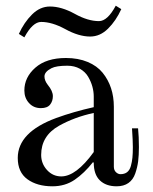

<svg xmlns="http://www.w3.org/2000/svg" viewBox="-20 -653 544 681"><path d="M46.9 -532.7Q65.4 -573.7 93.8 -601.8Q122.1 -629.9 157.2 -629.9Q197.8 -629.9 245.1 -604Q291.5 -578.1 331.1 -578.1Q361.3 -578.1 390.6 -632.8L410.2 -620.6Q391.6 -579.6 363.3 -551.5Q335 -523.4 299.8 -523.4Q259.3 -523.4 211.4 -549.8Q164.6 -575.2 126 -575.2Q95.7 -575.2 66.4 -520.5ZM43 -92.8Q43 -184.1 179.2 -234.4Q240.7 -256.8 312.5 -272.9V-310.5Q312.5 -328.1 307.6 -345.9Q302.7 -363.8 292.5 -381.1Q282.2 -398.4 263.2 -409.2Q244.1 -419.9 218.8 -419.9Q179.7 -419.9 162.6 -411.1Q137.7 -398.4 137.7 -381.8Q137.7 -367.2 149.4 -352.1Q167.5 -330.1 167.5 -312Q167.5 -294.4 157.7 -282Q147.9 -269.5 125 -269.5Q99.1 -269.5 82.8 -287.6Q66.4 -305.7 66.4 -332Q66.4 -378.9 105.5 -413.1Q144.5 -447.3 213.9 -447.3Q257.3 -447.3 290.8 -433.3Q324.2 -419.4 344 -395Q363.8 -370.6 373.8 -340.3Q383.8 -310.1 383.8 -274.4V-62Q383.8 -49.3 391.4 -42.2Q398.9 -35.2 407.2 -35.2Q421.4 -35.2 430.7 -42.2Q439.9 -49.3 444.1 -64Q448.2 -78.6 449.7 -93.8Q451.2 -108.9 451.2 -131.3Q451.2 -153.8 448.2 -197.8H469.7Q472.7 -168 472.7 -131.3Q472.7 -102.1 470 -80.8Q467.3 -59.6 459.7 -37.6Q452.1 -15.6 435.5 -3.9Q418.9 7.8 393.6 7.8Q356 7.8 334.2 -13.2Q312.5 -34.2 312.5 -76.2L309.6 -77.6Q278.8 -38.6 244.9 -15.4Q210.9 7.8 166 7.8Q111.8 7.8 77.4 -17.1Q43 -42 43 -92.8ZM126 -103.5Q126 -72.8 146.7 -50Q167.5 -27.3 197.3 -27.3Q250 -27.3 312.5 -113.8V-252.4Q244.6 -237.8 189.5 -207Q126 -171.4 126 -103.5Z"/></svg>

Font: Theano Modern
Style: Regular
Weight: 400
Designer: Alexey Kryukov
Version: Version 2.00